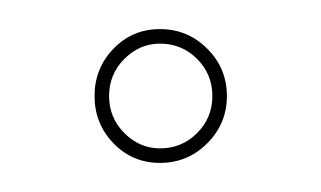

<svg xmlns="http://www.w3.org/2000/svg" viewBox="-20 -386 221 132"><path d="M58 -287.5Q45 -301 45 -320Q45 -339 58 -352.5Q71 -366 90 -366Q109 -366 122.5 -352.5Q136 -339 136 -320Q136 -301 122.5 -287.5Q109 -274 90 -274Q71 -274 58 -287.5ZM90 -284Q105 -284 115.5 -294.5Q126 -305 126 -320Q126 -335 115.5 -345.5Q105 -356 90 -356Q76 -356 65.5 -345.5Q55 -335 55 -320Q55 -305 65.5 -294.5Q76 -284 90 -284Z"/></svg>

Font: Soda Fountain
Style: Outline
Weight: 400
Version: Version 1.0